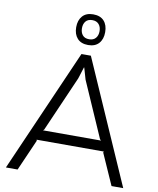

<svg xmlns="http://www.w3.org/2000/svg" viewBox="-111 -1162 1024 1246"><g transform="rotate(10 401.5 -538.5)"><path d="M210 -279H593L585 -286L425 -651L403 -727H401L377 -651L217 -285ZM402 -1039Q373 -1039 358.5 -1021.5Q344 -1004 344 -976Q344 -948 358.5 -930.5Q373 -913 402 -913Q430 -913 445 -930.5Q460 -948 460 -976Q460 -1004 445 -1021.5Q430 -1039 402 -1039ZM432 -810 788 0H711L620 -205L623 -212H180L182 -205L92 0H15L370 -810ZM497 -976Q497 -930 472.5 -902.5Q448 -875 402 -875Q355 -875 330.5 -902.5Q306 -930 306 -976Q306 -1022 330.5 -1049.5Q355 -1077 401 -1077Q448 -1077 472.5 -1050Q497 -1023 497 -976Z"/></g></svg>

Font: Sinkin Sans 300 Light
Style: Regular
Weight: 300
Designer: Keith Bates
Foundry: K-Type
Version: Sinkin Sans (version 1.0)  by Keith Bates   •   © 2014   www